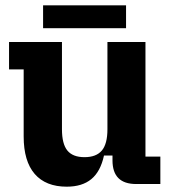

<svg xmlns="http://www.w3.org/2000/svg" viewBox="-20 -692 644 722"><path d="M231 10Q152 10 110.5 -37.9Q69 -85.9 69 -179V-431H14V-534H213V-206Q213 -150.9 233.3 -126Q253.6 -101 297.8 -101Q342 -101 363 -126Q384 -150.9 384 -206V-534H527V-103H583V0H492Q403 0 403 -89V-107H371Q358 -47 323.5 -18.5Q289 10 231 10ZM142 -586V-672H454V-586Z"/></svg>

Font: Mozilla Headline ExtraLight
Style: Regular
Weight: 200
Designer: Studio DRAMA
Foundry: Studio DRAMA
Version: Version 1.000